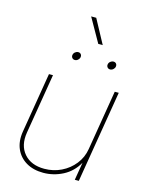

<svg xmlns="http://www.w3.org/2000/svg" viewBox="-130 -953 782 1038"><g transform="rotate(15 261.0 -434.0)"><path d="M215.8 7.8Q160.2 7.8 120.1 -15.9Q80.1 -39.6 61.8 -81.8Q43.5 -124 52.7 -179.7L108.4 -515.6H130.9L75.2 -179.7Q63 -105.5 102.3 -60.1Q141.6 -14.6 215.8 -14.6Q266.6 -14.6 310.3 -35.9Q354 -57.1 383.5 -94.5Q413.1 -131.8 420.9 -179.7L476.6 -515.6H499L413.6 0H391.1L407.7 -99.6Q377.4 -45.9 325.4 -19Q273.4 7.8 215.8 7.8ZM323.7 -742.2 248 -876H276.4L348.6 -742.2ZM223.1 -625.5Q213.9 -625.5 208.3 -632.3Q202.6 -639.2 204.1 -648.4Q205.6 -658.2 213.6 -664.8Q221.7 -671.4 231 -671.4Q240.7 -671.4 246.1 -664.8Q251.5 -658.2 250 -648.4Q248.5 -639.2 240.7 -632.3Q232.9 -625.5 223.1 -625.5ZM420.4 -625.5Q411.1 -625.5 405.5 -632.3Q399.9 -639.2 401.4 -648.4Q402.8 -658.2 410.9 -664.8Q418.9 -671.4 428.2 -671.4Q438 -671.4 443.4 -664.8Q448.7 -658.2 447.3 -648.4Q445.8 -639.2 438 -632.3Q430.2 -625.5 420.4 -625.5Z"/></g></svg>

Font: Inter Display Thin
Style: Italic
Weight: 100
Italic angle: -9.39999°
Designer: Rasmus Andersson
Foundry: rsms
Version: Version 4.000;git-a52131595